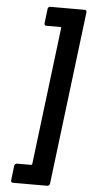

<svg xmlns="http://www.w3.org/2000/svg" viewBox="-61 -826 473 999"><g transform="rotate(5 175.0 -326.5)"><path d="M239 126 350 -779C351 -786 346 -791 340 -791H160C153 -791 148 -786 147 -779L138 -703C137 -696 141 -691 148 -691H222C225 -691 226 -689 226 -686L138 32C137 35 135 37 132 37H59C52 37 46 42 45 49L36 126C35 133 39 138 46 138H226C232 138 238 133 239 126Z"/></g></svg>

Font: Barlow Condensed SemiBold
Style: Italic
Weight: 600
Width: 3
Italic angle: -7°
Designer: Jeremy Tribby
Foundry: Tribby Type
Version: Version 1.422;hotconv 1.0.109;makeotfexe 2.5.65596